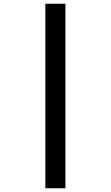

<svg xmlns="http://www.w3.org/2000/svg" viewBox="-20 -777 591 1024"><path d="M222 -757H329V227H222Z"/></svg>

Font: Noto Sans Sundanese
Style: Regular
Weight: 400
Designer: Monotype Design Team (Regular), Sérgio L. Martins (other weights)
Foundry: Monotype Imaging Inc.
Version: Version 2.003